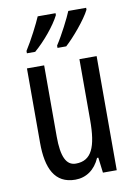

<svg xmlns="http://www.w3.org/2000/svg" viewBox="-87 -823 630 890"><g transform="rotate(-10 228.0 -378.0)"><path d="M382 -757V-766H298C286 -736 248 -661 219 -617V-606H260C298 -640 360 -713 382 -757ZM238 -757V-766H154C140 -733 105 -664 75 -617V-606H114C162 -647 215 -711 238 -757ZM391 -537H310V-251C310 -123 284 -63 210 -63C165 -63 144 -107 144 -202V-537H63V-187C63 -67 98 10 195 10C246 10 288 -19 311 -72H317L326 0H391Z"/></g></svg>

Font: Noto Sans Myanmar UI ExtraCondensed
Style: Regular
Weight: 400
Width: 2
Designer: Monotype Design Team
Foundry: Monotype Imaging Inc.
Version: Version 2.103